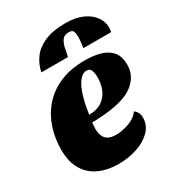

<svg xmlns="http://www.w3.org/2000/svg" viewBox="-183 -857 906 989"><g transform="rotate(-30 270.5 -363.0)"><path d="M233 20Q170 20 120 -2Q70 -24 41 -71Q12 -118 12 -192Q12 -257 31.5 -317.5Q51 -378 92 -426Q133 -474 196.5 -502Q260 -530 348 -530Q393 -530 433.5 -520Q474 -510 500 -482Q526 -454 526 -401Q526 -332 466.5 -288Q407 -244 272 -236Q260 -235 247.5 -234.5Q235 -234 221 -234Q220 -225 219 -214.5Q218 -204 218 -196Q218 -158 236.5 -137.5Q255 -117 298 -117Q334 -117 375 -132Q416 -147 435 -176Q460 -158 460 -126Q460 -79 426.5 -46Q393 -13 341 3.5Q289 20 233 20ZM227 -276Q274 -276 304 -296.5Q334 -317 348 -351.5Q362 -386 361 -427Q360 -450 353.5 -465Q347 -480 327 -480Q309 -480 290.5 -461.5Q272 -443 255.5 -399Q239 -355 227 -276ZM123 -588Q131 -631 157 -667Q183 -703 232 -724.5Q281 -746 357 -746Q417 -746 458 -727Q499 -708 520 -678Q541 -648 541 -615Q541 -603 538 -588H373Q375 -603 377 -621Q379 -639 379 -653Q379 -670 374.5 -683.5Q370 -697 347 -697Q321 -697 308.5 -679.5Q296 -662 291 -637Q286 -612 281 -588Z"/></g></svg>

Font: Sansita Swashed Black
Style: Regular
Weight: 900
Designer: Pablo Cosgaya
Foundry: Omnibus-Type
Version: Version 1.003; ttfautohint (v1.8.3)